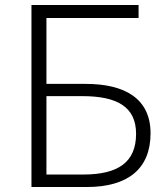

<svg xmlns="http://www.w3.org/2000/svg" viewBox="-20 -749 672 769"><path d="M106 0H328C491 0 583 -72 583 -215C583 -355 479 -413 323 -413H166V-677H535V-729H106ZM166 -50V-364H309C451 -364 525 -320 525 -213C525 -100 454 -50 314 -50Z"/></svg>

Font: Noto Sans KR Light
Style: Regular
Weight: 300
Designer: Ryoko NISHIZUKA 西塚涼子 (kana, bopomofo & ideographs); Paul D. Hunt (Latin, Greek & Cyrillic); Sandoll Communications 산돌커뮤니
Foundry: Adobe
Version: Version 2.004;hotconv 1.0.118;makeotfexe 2.5.65603